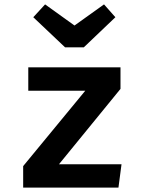

<svg xmlns="http://www.w3.org/2000/svg" viewBox="-20 -847 655 867"><path d="M246.2 -105.1H528.7L514.9 0H84.6V-96.9L365.1 -437.4H107.7V-543.1H524.1V-445.6ZM449.7 -827.2 501 -769.2 358.5 -633.3H273.8L130.3 -769.2L183.6 -827.2L316.4 -731.8Z"/></svg>

Font: Fira Code SemiBold
Style: Regular
Weight: 600
Designer: Carrois Corporate, Edenspiekermann AG, Nikita Prokopov
Foundry: Carrois Corporate, Edenspiekermann AG, Nikita Prokopov
Version: Version 6.002